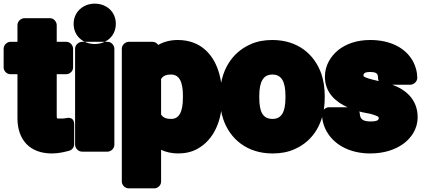

<svg xmlns="http://www.w3.org/2000/svg" viewBox="-52 -796 2317 1056"><path d="M260 -161V-388H313C329 -388 350 -402 350 -425V-528C350 -544 336 -566 313 -566H260V-658C260 -674 246 -696 223 -696H82C66 -696 44 -681 44 -658V-566H5C-11 -566 -32 -551 -32 -528V-425C-32 -409 -18 -388 5 -388H44V-146C44 -27 112 48 233 48C271 48 302 40 329 33C343 29 356 15 356 -3V-110C356 -159 315 -147 310 -146C303 -144 291 -144 277 -144C260 -144 260 -143 260 -161Z M540 38C556 38 577 23 577 0V-528C577 -544 563 -566 540 -566H399C383 -566 361 -551 361 -528V0C361 16 376 38 399 38ZM469 -554C407 -554 353 -596 353 -665C353 -731 406 -776 469 -776C532 -776 585 -733 585 -665C585 -597 532 -554 469 -554Z M818 -549C811 -559 800 -566 787 -566H656C640 -566 618 -551 618 -528V203C618 219 633 240 656 240H797C813 240 834 226 834 203V28C859 40 892 48 927 48C964 48 1001 41 1033 23C1125 -27 1170 -133 1170 -259V-270C1170 -313 1164 -354 1154 -390C1127 -489 1057 -576 926 -576C884 -576 848 -566 818 -549ZM890 -142C858 -142 844 -151 834 -166V-362C844 -376 856 -386 889 -386C933 -386 954 -348 954 -270V-259C954 -180 933 -142 890 -142Z M1158 -269V-259C1158 -217 1163 -178 1176 -140C1213 -32 1306 48 1447 48C1491 48 1532 41 1569 24C1672 -21 1734 -122 1734 -259V-269C1734 -312 1728 -351 1716 -388C1679 -496 1587 -576 1446 -576C1402 -576 1362 -569 1325 -552C1223 -507 1158 -406 1158 -269ZM1518 -269V-259C1518 -179 1496 -142 1447 -142C1395 -142 1374 -178 1374 -259V-269C1374 -348 1397 -386 1446 -386C1496 -386 1518 -348 1518 -269Z M2031 -350C2009 -355 1988 -360 1973 -365C1946 -374 1947 -377 1947 -380C1947 -390 1951 -400 1983 -400C2020 -400 2027 -390 2027 -368C2027 -367 2028 -356 2031 -350ZM1924 -183C1934 -180 1943 -178 1954 -176C1977 -172 1991 -169 2002 -165C2033 -154 2031 -153 2031 -146C2031 -139 2028 -128 1987 -128C1943 -128 1929 -141 1927 -170C1927 -172 1926 -179 1924 -183ZM1860 -206H1756C1740 -206 1719 -191 1719 -168C1719 -141 1725 -114 1737 -88C1777 -2 1870 48 1984 48C2059 48 2122 28 2169 -7C2208 -37 2245 -84 2245 -152C2245 -251 2176 -305 2105 -330H2205C2221 -330 2243 -345 2243 -368C2243 -399 2235 -426 2223 -452C2181 -535 2092 -576 1984 -576C1911 -576 1850 -555 1805 -518C1769 -487 1735 -439 1735 -374C1735 -283 1799 -233 1860 -206Z"/></svg>

Font: Asimov Print
Style: E
Weight: 500
Designer: Google
Version: Version 2.000980; 2014